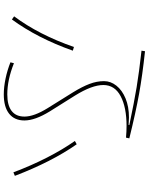

<svg xmlns="http://www.w3.org/2000/svg" viewBox="97 -896 805 1040"><g transform="rotate(90 500.0 -375.5)"><path d="M317 -29 322 -48Q412 -12 491 -12Q550 -12 580.5 -35.5Q611 -59 611 -105Q611 -157 565 -231L479 -369Q449 -418 434 -457.5Q419 -497 419 -536Q419 -572 443.5 -603Q468 -634 512.5 -652.5Q557 -671 616 -671Q632 -671 656 -669L657 -673Q534 -699 452.5 -712.5Q371 -726 254 -739L257 -758Q387 -744 487 -726Q587 -708 729 -673L725 -655Q692 -658 662 -658Q561 -658 500.5 -626Q440 -594 440 -532Q440 -471 497 -379L583 -242Q632 -162 632 -105Q632 -51 595.5 -22Q559 7 491 7Q451 7 405.5 -2.5Q360 -12 317 -29ZM913 -45Q877 -141 833 -227Q789 -313 743 -378L761 -388Q856 -252 932 -53ZM68 -49Q168 -183 234 -373L254 -367Q186 -175 85 -37Z"/></g></svg>

Font: IBM Plex Sans JP Thin
Style: Regular
Weight: 100
Designer: Mike Abbink; Paul van der Laan; Pieter van Rosmalen; Wujin Sim; Yejin Wi; Jinhee Kim; Boomi Park; Yona Kim; Kichan Ma
Foundry: Sandoll Inc.
Version: Version 1.001